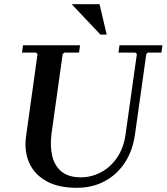

<svg xmlns="http://www.w3.org/2000/svg" viewBox="-20 -886 795 916"><path d="M550 -670H755L750 -635H685L678 -628L624 -245Q613 -166 575 -109Q537 -52 478.5 -21Q420 10 347 10Q257 10 200 -22.5Q143 -55 119 -110Q95 -165 104 -233L159 -628L152 -635H85L90 -670H362L357 -635H287L279 -628L226 -250Q218 -190 229 -142.5Q240 -95 273.5 -67.5Q307 -40 366 -40Q416 -40 461.5 -64Q507 -88 538.5 -134Q570 -180 579 -245L633 -628L626 -635H545ZM322 -866H455L489 -721H459Z"/></svg>

Font: Brygada 1918 SemiBold
Style: Italic
Weight: 600
Italic angle: -8°
Designer: Mateusz Machalski | Borys Kosmynka | Przemek Hoffer
Foundry: NIEPODLEGLA 2018
Version: Version 3.006